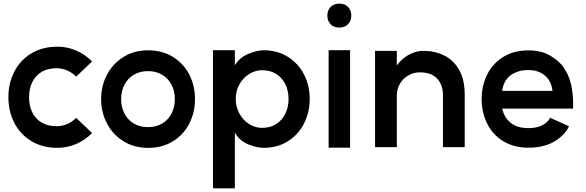

<svg xmlns="http://www.w3.org/2000/svg" viewBox="-20 -796 3212 1052"><path d="M397.6 -150.2 484.6 -67Q447 -28.8 398.2 -7.4Q349.4 14 294.6 14Q212.2 14 151.3 -23.2Q90.4 -60.4 58.2 -123.5Q26 -186.6 26 -263Q26 -340 58.2 -403.1Q90.4 -466.2 151.3 -503.2Q212.2 -540.2 294.6 -540.2Q349.4 -540.2 398.2 -518.8Q447 -497.4 484.6 -459.2L397.6 -376.4Q375.8 -397.6 348.4 -409.9Q321 -422.2 290.6 -422.2Q241.2 -422.2 207.2 -401.5Q173.2 -380.8 156.2 -344.6Q139.2 -308.4 139.2 -263Q139.2 -217.6 156.2 -181.7Q173.2 -145.8 207.2 -125.1Q241.2 -104.4 290.6 -104.4Q321 -104.4 348.4 -116.4Q375.8 -128.4 397.6 -150.2Z M938 -252.9Q938 -296.6 920 -331.4Q902 -366.2 868.6 -386.3Q835.2 -406.4 791 -406.4Q746.8 -406.4 713.2 -386.3Q679.6 -366.2 661.6 -331.4Q643.6 -296.6 643.6 -252.9Q643.6 -209.2 661.8 -174.1Q680 -139 713.4 -119.2Q746.8 -99.4 790.8 -99.4Q834.8 -99.4 868.4 -119.2Q902 -139 920 -174.1Q938 -209.2 938 -252.9ZM1048.4 -252.8Q1048.4 -180.2 1017.2 -119.1Q986 -58 927.7 -21.9Q869.4 14.2 791.1 14.2Q715.5 14.2 656.9 -22Q598.2 -58.2 566.1 -119.5Q534 -180.8 534 -252.7Q534 -325.6 566.1 -386.5Q598.2 -447.4 656.8 -483.9Q715.4 -520.4 791.1 -520.4Q869.2 -520.4 927.6 -484.2Q986 -448 1017.2 -387.2Q1048.4 -326.4 1048.4 -252.8Z M1561 -254Q1561 -298.6 1543.4 -334.5Q1525.8 -370.4 1493.2 -390.8Q1460.6 -411.2 1416.2 -411.2Q1378 -411.2 1344.7 -390.3Q1311.4 -369.4 1291.5 -333.3Q1271.6 -297.2 1271.6 -254Q1271.6 -210.4 1291.5 -174Q1311.4 -137.6 1344.7 -116.5Q1378 -95.4 1416.2 -95.4Q1460.6 -95.4 1493.2 -116.3Q1525.8 -137.2 1543.4 -173.1Q1561 -209 1561 -254ZM1677 -254Q1677 -181.2 1646.1 -119.8Q1615.2 -58.4 1557.6 -22.2Q1500 14 1425 14Q1385 14 1338.2 -5.8Q1291.4 -25.6 1266.8 -70V236H1147V-521H1266.8V-438.2Q1291.6 -480.2 1339.6 -500.4Q1387.6 -520.6 1425 -520.6Q1500 -520.6 1557.6 -484.4Q1615.2 -448.2 1646.1 -387.3Q1677 -326.4 1677 -254Z M1898.2 -521V13.2H1780.6V-521ZM1904.8 -710.8Q1904.8 -682.4 1887.3 -663.7Q1869.9 -645 1839.2 -645Q1808.5 -645 1791.1 -663.6Q1773.6 -682.2 1773.6 -710.7Q1773.6 -739.2 1791.1 -757.7Q1808.7 -776.2 1839.3 -776.2Q1870 -776.2 1887.4 -757.7Q1904.8 -739.1 1904.8 -710.8Z M2280.8 -399.6Q2245.4 -399.6 2216 -382.2Q2186.6 -364.8 2170.1 -335.1Q2153.6 -305.4 2154.2 -270.8V10.2H2035V-517.4H2154.2V-437Q2171.6 -461.8 2195.3 -479.8Q2219 -497.8 2245.8 -507.6Q2272.6 -517.4 2298.8 -517.4Q2362.8 -517.4 2414.2 -491.9Q2465.6 -466.4 2495.9 -412.6Q2526.2 -358.8 2526.2 -277.6V10.2H2407V-274.8Q2407 -331 2375.3 -365.3Q2343.6 -399.6 2280.8 -399.6Z M2875.2 -412.2Q2816.4 -412.2 2777.7 -383.3Q2739 -354.4 2731.4 -298.2H3005.2H3007.2Q3003.4 -332.4 2987 -357.9Q2970.6 -383.4 2942.1 -397.8Q2913.6 -412.2 2875.2 -412.2ZM3119.8 -201H2731.4Q2743.2 -150.6 2779.1 -122.3Q2815 -94 2875 -94Q2923.2 -94 2953.3 -110.6Q2983.4 -127.2 2993.4 -151L3097.8 -104.2Q3074.4 -54.8 3017.4 -20.8Q2960.4 13.2 2874 13.2Q2795.4 13.2 2737.3 -22.5Q2679.2 -58.2 2649.1 -119.1Q2619 -180 2619 -252.8Q2619 -326.2 2649.1 -387.1Q2679.2 -448 2737.3 -484Q2795.4 -520 2874 -520Q2948 -520 2996.6 -490.1Q3045.2 -460.2 3067.1 -427.8Q3089 -395.4 3094.8 -377L3095.2 -376.6Q3110.8 -337.2 3116.4 -289.9Q3122 -242.6 3119.8 -201Z"/></svg>

Font: SUIT Variable
Style: Regular
Weight: 400
Designer: Sunn Youn; Korean Glyphs from Source Han Sans (Sandoll Communications; Soo-young Jang, Joo-yeon Kang)
Foundry: Sunn
Version: Version 1.150;FEAKit 1.0